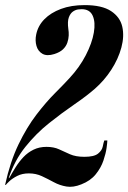

<svg xmlns="http://www.w3.org/2000/svg" viewBox="-39 -725 503 753"><path d="M174 -513Q196 -520 208 -531.5Q220 -543 225 -557.5Q230 -572 230.5 -586Q231 -600 229 -611Q225 -641 231 -657Q237 -673 247.5 -680Q258 -687 268 -688Q278 -689 281 -689Q313 -689 324.5 -663.5Q336 -638 329 -597Q322 -556 297.5 -508.5Q273 -461 233 -418Q211 -394 176.5 -359.5Q142 -325 104 -275.5Q66 -226 33.5 -158.5Q1 -91 -19 0H-16Q-14 -3 -2.5 -14Q9 -25 28.5 -35Q48 -45 74 -45Q102 -45 125.5 -34Q149 -23 172 -10.5Q195 2 221.5 6.5Q248 11 280 -2Q316 -16 336.5 -41.5Q357 -67 366.5 -95Q376 -123 379 -145Q382 -167 382 -174H370Q367 -166 364 -150.5Q361 -135 345.5 -122.5Q330 -110 292 -110Q258 -110 235.5 -120Q213 -130 192.5 -139.5Q172 -149 143 -149Q115 -149 92.5 -138Q70 -127 53 -109Q36 -91 22.5 -69.5Q9 -48 -2 -28L-5 -26Q18 -96 60.5 -149Q103 -202 154 -242.5Q205 -283 252.5 -315.5Q300 -348 332 -376Q370 -409 397.5 -451.5Q425 -494 437 -538.5Q449 -583 440.5 -620.5Q432 -658 396.5 -681.5Q361 -705 293 -705Q240 -705 200 -690Q160 -675 135 -649.5Q110 -624 103 -590Q98 -566 104 -545Q110 -524 127.5 -514Q145 -504 174 -513Z"/></svg>

Font: Emberly Black
Style: Italic
Weight: 900
Italic angle: -12°
Designer: Rajesh Rajput
Foundry: Rajesh Rajput
Version: Version 1.000